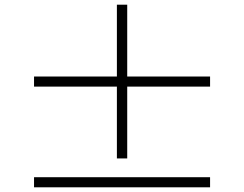

<svg xmlns="http://www.w3.org/2000/svg" viewBox="-20 -808 1040 818"><path d="M522 -133V-439H875V-482H522V-788H478V-482H125V-439H478V-133ZM125 -53V-10H875V-53Z"/></svg>

Font: Harano Aji Mincho KR
Style: Regular
Weight: 400
Foundry: Masamichi Hosoda
Version: HaranoAjiMinchoKR-Regular version 20230610;ttx 4.39.4